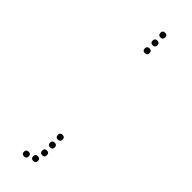

<svg xmlns="http://www.w3.org/2000/svg" viewBox="-201 -524 573 573"><g transform="rotate(45 85.5 -237.5)"><path d="M98 -431Q88 -431 88 -441Q88 -451 98 -451Q108 -451 108 -441Q108 -431 98 -431ZM98 -464Q88 -464 88 -474Q88 -484 98 -484Q108 -484 108 -474Q108 -464 98 -464ZM98 -497Q88 -497 88 -507Q88 -517 98 -517Q108 -517 108 -507Q108 -497 98 -497ZM97 1Q87 1 87 -9Q87 -19 97 -19Q107 -19 107 -9Q107 1 97 1ZM97 -32Q87 -32 87 -42Q87 -52 97 -52Q107 -52 107 -42Q107 -32 97 -32ZM97 -65Q87 -65 87 -75Q87 -85 97 -85Q107 -85 107 -75Q107 -65 97 -65ZM90 32Q80 32 80 22Q80 12 90 12Q100 12 100 22Q100 32 90 32ZM61 42Q51 42 51 32Q51 22 61 22Q71 22 71 32Q71 42 61 42Z"/></g></svg>

Font: Raleway Dots
Style: Regular
Weight: 400
Designer: Matt McInerney, Pablo Impallari, Rodrigo Fuenzalida, Brenda Gallo
Foundry: Matt McInerney, Pablo Impallari, Rodrigo Fuenzalida, Brenda Gallo
Version: Version 1.000